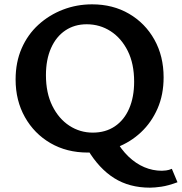

<svg xmlns="http://www.w3.org/2000/svg" viewBox="-20 -691 839 886"><path d="M385 13Q288 13 213 -30.5Q138 -74 95 -150.5Q52 -227 52 -324Q52 -404 80 -468Q108 -532 157.5 -577Q207 -622 270.5 -646.5Q334 -671 405 -671Q501 -671 575.5 -627.5Q650 -584 692.5 -508Q735 -432 735 -334Q735 -254 707 -190Q679 -126 630.5 -80.5Q582 -35 519 -11Q456 13 385 13ZM408 -79Q467 -79 510 -108Q553 -137 576 -190Q599 -243 599 -314Q599 -397 569.5 -456Q540 -515 490.5 -547Q441 -579 380 -579Q324 -579 281.5 -550.5Q239 -522 215.5 -469Q192 -416 192 -344Q192 -262 221.5 -202.5Q251 -143 300 -111Q349 -79 408 -79ZM513 -48Q539 -1 573 31.5Q607 64 646 80.5Q685 97 727 97Q734 97 746.5 95.5Q759 94 773 88L799 150Q756 166 724.5 170.5Q693 175 672 175Q577 175 507 131Q437 87 385 0Z"/></svg>

Font: Ysabeau
Style: Bold
Weight: 700
Designer: Christian Thalmann (Catharsis Fonts)
Version: Version 2.000;gftools[0.9.27.dev2+g8671c4b]